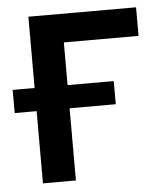

<svg xmlns="http://www.w3.org/2000/svg" viewBox="-45 -581 530 621"><g transform="rotate(-5 219.5 -270.5)"><path d="M419.4 -541V-448.2H176.8V0H69.8V-541ZM-1.5 -234.4V-309.6H326.7V-234.4Z"/></g></svg>

Font: Inter 17pt Medium
Style: Regular
Weight: 500
Version: Version 4.001;git-66647c0bb